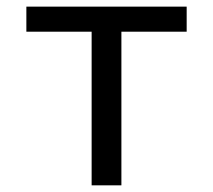

<svg xmlns="http://www.w3.org/2000/svg" viewBox="-20 -556 640 576"><path d="M540 -460.9H344.2V0H254.9V-460.9H59.1V-536.1H540Z"/></svg>

Font: Apple Sans Adjectives
Style: Regular
Weight: 400
Monospace: yes
Foundry: Apple Sans Adjectives
Version: Version 0.01